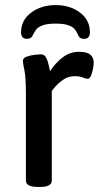

<svg xmlns="http://www.w3.org/2000/svg" viewBox="-20 -734 406 756"><path d="M199 -714Q256 -714 295 -684.5Q334 -655 334 -607Q334 -581 311 -581Q294 -581 288 -595Q284 -605 276.5 -616Q269 -627 251 -634Q233 -641 199 -641Q165 -641 147 -634Q129 -627 121.5 -616.5Q114 -606 109 -595Q103 -581 86 -581Q63 -581 63 -607Q63 -655 103 -684.5Q143 -714 199 -714ZM128 2Q82 2 82 -23V-364Q82 -429 76 -458Q70 -487 70 -494Q70 -505 84 -510.5Q98 -516 115 -518Q132 -520 141 -520Q154 -520 160.5 -509Q167 -498 170.5 -482.5Q174 -467 177 -454Q200 -488 228 -509Q256 -530 291 -530Q322 -530 335.5 -519Q349 -508 349 -486Q349 -477 346 -462Q343 -447 338 -435.5Q333 -424 326 -424Q316 -424 305.5 -429Q295 -434 273 -434Q249 -434 229.5 -420.5Q210 -407 198 -393Q186 -379 184 -376V-23Q184 2 139 2Z"/></svg>

Font: Asap Medium
Style: Regular
Weight: 500
Designer: Pablo Cosgaya
Foundry: Omnibus-Type
Version: Version 3.001; ttfautohint (v1.8.3)